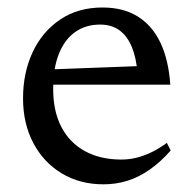

<svg xmlns="http://www.w3.org/2000/svg" viewBox="-20 -470 502 500"><path d="M247 -450.5Q301 -450.5 338.8 -427Q376.5 -403.5 397.8 -358.8Q419 -314 423.5 -249.5H104L104.5 -289L371 -299L338 -279.5Q335 -319 323.5 -347.2Q312 -375.5 291.5 -390.8Q271 -406 240.5 -406Q203.5 -406 176 -386.8Q148.5 -367.5 133.5 -330.2Q118.5 -293 118.5 -238Q118.5 -180 140 -139Q161.5 -98 201.5 -76.2Q241.5 -54.5 296 -54.5Q317.5 -54.5 337.5 -59.8Q357.5 -65 377 -74.8Q396.5 -84.5 414.5 -98L424.5 -78Q398.5 -48.5 370.5 -28.8Q342.5 -9 312.5 0.5Q282.5 10 249.5 10Q188 10 140.8 -18.5Q93.5 -47 66.8 -97.5Q40 -148 40 -214Q40 -280.5 65 -334Q90 -387.5 136.5 -419Q183 -450.5 247 -450.5Z"/></svg>

Font: Newsreader 16pt 16pt
Style: Regular
Weight: 400
Version: Version 1.003